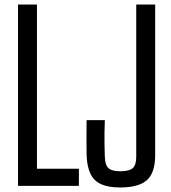

<svg xmlns="http://www.w3.org/2000/svg" viewBox="-20 -820 755 847"><path d="M59.5 0V-800H143V-75.5H328V0ZM510 7Q458.5 7 426.5 -7.2Q394.5 -21.5 379.2 -53Q364 -84.5 362 -135.5Q361.5 -176.5 361.5 -212.8Q361.5 -249 362 -290H442.5Q441.5 -263.5 441 -236.2Q440.5 -209 441 -181.8Q441.5 -154.5 442.5 -128Q443.5 -92.5 458.2 -78.5Q473 -64.5 510 -64.5Q550.5 -64.5 565.8 -78.5Q581 -92.5 581 -128V-800H664.5V-135.5Q664.5 -59 628.8 -26Q593 7 510 7Z"/></svg>

Font: Big Shoulders
Style: Regular
Weight: 400
Designer: Patric King
Foundry: XO Type Co
Version: Version 2.002